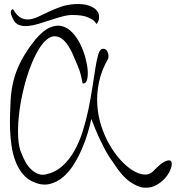

<svg xmlns="http://www.w3.org/2000/svg" viewBox="-20 -892 853 931"><path d="M37.1 -844.7Q38.1 -845.7 40.5 -846.7Q43 -847.7 43.9 -846.7Q61.5 -816.4 80.6 -806.2Q99.6 -795.9 120.6 -797.9Q141.6 -799.8 165.5 -811Q189.5 -822.3 217.3 -835.4Q245.1 -848.6 275.9 -859.4Q306.6 -870.1 342.8 -872.1Q383.8 -874 409.7 -865.2Q435.5 -856.4 447.8 -842.8Q460 -829.1 460.4 -812Q460.9 -794.9 452.1 -780.3Q448.2 -773.4 445.8 -778.8Q443.4 -784.2 433.1 -793Q422.9 -801.8 399.4 -810.5Q376 -819.3 330.1 -819.3Q308.6 -819.3 281.7 -812Q254.9 -804.7 226.6 -795.4Q198.2 -786.1 169.9 -777.3Q141.6 -768.6 117.2 -766.1Q92.8 -763.7 73.2 -770.5Q53.7 -777.3 43.9 -798.8Q42 -802.7 39.1 -808.6Q36.1 -814.5 34.2 -820.8Q32.2 -827.1 32.2 -833.5Q32.2 -839.8 37.1 -844.7ZM146.5 -7.8Q112.3 -21.5 90.3 -48.3Q68.4 -75.2 55.2 -109.9Q42 -144.5 36.1 -184.1Q30.3 -223.6 28.8 -263.2Q27.3 -302.7 28.8 -338.4Q30.3 -374 31.2 -400.4Q35.2 -487.3 64.5 -558.1Q93.8 -628.9 151.4 -700.2Q188.5 -744.1 221.2 -758.3Q253.9 -772.5 281.2 -765.1Q308.6 -757.8 331.1 -733.9Q353.5 -710 369.1 -678.2Q384.8 -646.5 394 -612.3Q403.3 -578.1 405.3 -549.8Q407.2 -521.5 401.4 -503.4Q395.5 -485.4 380.9 -487.3Q375 -513.7 372.6 -525.4Q370.1 -537.1 366.2 -548.8Q362.3 -560.5 354 -579.6Q345.7 -598.6 328.1 -639.6Q300.8 -694.3 272.5 -709Q244.1 -723.6 217.8 -708Q191.4 -692.4 167.5 -652.3Q143.6 -612.3 124 -559.1Q104.5 -505.9 90.8 -445.3Q77.1 -384.8 71.3 -327.6Q65.4 -270.5 68.4 -222.7Q71.3 -174.8 85 -146.5Q91.8 -128.9 102.1 -109.4Q112.3 -89.8 127 -74.7Q141.6 -59.6 159.7 -50.8Q177.7 -42 200.2 -45.9Q247.1 -55.7 281.2 -85.9Q315.4 -116.2 339.8 -159.2Q364.3 -202.1 380.9 -254.9Q397.5 -307.6 408.7 -361.3Q419.9 -415 427.7 -466.3Q435.5 -517.6 441.9 -558.1Q448.2 -598.6 455.6 -624.5Q462.9 -650.4 473.6 -654.3Q483.4 -657.2 490.2 -653.3Q497.1 -649.4 501 -641.6Q504.9 -633.8 505.9 -624.5Q506.8 -615.2 504.9 -608.4Q472.7 -552.7 460.4 -495.6Q448.2 -438.5 451.7 -384.3Q455.1 -330.1 471.2 -280.8Q487.3 -231.4 511.2 -189.9Q535.2 -148.4 564 -116.7Q592.8 -85 621.6 -66.9Q650.4 -48.8 676.3 -45.9Q702.1 -43 720.7 -59.6Q759.8 -100.6 781.2 -109.9Q802.7 -119.1 809.6 -109.9Q816.4 -100.6 809.6 -78.1Q802.7 -55.7 785.2 -33.7Q767.6 -11.7 740.2 4.4Q712.9 20.5 679.7 18.1Q646.5 15.6 607.4 -12.7Q568.4 -41 527.3 -106.4Q510.7 -127.9 496.1 -154.3Q481.4 -180.7 468.3 -208Q455.1 -235.4 443.8 -262.7Q432.6 -290 422.9 -315.4Q417 -287.1 405.8 -248.5Q394.5 -210 377.4 -170.4Q360.4 -130.9 337.4 -94.2Q314.5 -57.6 285.6 -33.2Q256.8 -8.8 221.7 0Q186.5 8.8 146.5 -7.8Z"/></svg>

Font: Give You Glory
Style: Regular
Weight: 400
Designer: Kimberly Geswein
Foundry: Kimberly Geswein
Version: Version 1.002